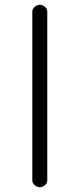

<svg xmlns="http://www.w3.org/2000/svg" viewBox="-20 -662 329 796"><path d="M114 86V-614Q114 -625 123.5 -633.5Q133 -642 145 -642Q157 -642 166.5 -633.5Q176 -625 176 -614V86Q176 97 166.5 105.5Q157 114 145 114Q133 114 123.5 105.5Q114 97 114 86Z"/></svg>

Font: Hoogli Medium
Style: Regular
Weight: 500
Designer: Anand Singh Naorem
Foundry: Brand New Type
Version: Version 1.00 b007